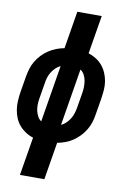

<svg xmlns="http://www.w3.org/2000/svg" viewBox="-102 -794 704 1069"><g transform="rotate(10 250.0 -260.0)"><path d="M89 215 125 -2Q102 -9 82 -22Q62 -35 46.5 -53Q31 -71 22 -93Q13 -115 9 -139Q5 -163 6.5 -188.5Q8 -214 12 -240L27 -330Q31 -352 37.5 -374.5Q44 -397 56.5 -418Q69 -439 86 -457Q103 -475 123.5 -488.5Q144 -502 166.5 -510.5Q189 -519 211 -523L246 -735H384L348 -518Q371 -511 391.5 -498Q412 -485 427 -467Q442 -449 451.5 -427Q461 -405 465 -381Q469 -357 467 -331.5Q465 -306 461 -280L446 -190Q443 -168 436 -145.5Q429 -123 416.5 -102Q404 -81 387 -63Q370 -45 350 -31.5Q330 -18 307.5 -9.5Q285 -1 262 3L227 215ZM154 -99 207 -421Q192 -414 179.5 -402Q167 -390 158 -375.5Q149 -361 144 -345.5Q139 -330 137 -314L122 -224Q119 -207 118.5 -189Q118 -171 121.5 -154.5Q125 -138 133 -123Q141 -108 154 -99ZM266 -99Q281 -106 293.5 -118Q306 -130 315 -144.5Q324 -159 329 -174.5Q334 -190 337 -206L352 -296Q355 -313 355 -331Q355 -349 352 -365.5Q349 -382 341 -397Q333 -412 319 -421Z"/></g></svg>

Font: Iosevka Curly Heavy
Style: Italic
Weight: 900
Italic angle: -9°
Monospace: yes
Designer: Belleve Invis
Foundry: Belleve Invis
Version: Version 22.1.2; ttfautohint (v1.8.4)